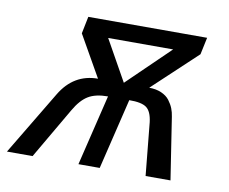

<svg xmlns="http://www.w3.org/2000/svg" viewBox="-87 -563 761 638"><g transform="rotate(10 294.0 -244.0)"><path d="M563 -487.8 550.8 -430.2 402.3 -291Q425.8 -291 443.6 -283.2Q461.4 -275.4 471.2 -262.5Q481 -249.5 486.1 -236.6Q491.2 -223.6 493.2 -209L525.4 0H441.4L423.8 -178.7Q419.4 -214.4 402.6 -226.8Q385.7 -239.3 344.2 -238.8L286.6 0H214.8L272.5 -238.8Q230.5 -238.8 205.8 -223.6Q181.2 -208.5 160.2 -171.9L60.1 0H-26.4L103 -215.8Q147.9 -291 229.5 -291L150.4 -430.2L162.1 -487.8ZM316.4 -292.5 458.5 -430.2H239.3Z"/></g></svg>

Font: HK Grotesk Italic
Style: Regular
Weight: 400
Italic angle: -13°
Designer: Alfredo Marco Pradil and Stefan Peev
Foundry: Hanken Design Co.
Version: Version 1.000;PS 001.000;hotconv 1.0.88;makeotf.lib2.5.64775